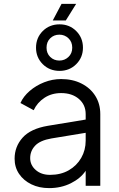

<svg xmlns="http://www.w3.org/2000/svg" viewBox="-20 -954 612 986"><path d="M232 12Q294 12 344 -13Q394 -38 420 -77V0H495V-368Q495 -421 469.5 -461.5Q444 -502 398.5 -525Q353 -548 294 -548Q249 -548 207 -531.5Q165 -515 132.5 -487Q100 -459 85 -425L153 -388Q171 -427 208 -451.5Q245 -476 294 -476Q350 -476 385 -446Q420 -416 420 -368V-340L226 -308Q137 -293 96 -247Q55 -201 55 -139Q55 -95 78 -61Q101 -27 141 -7.5Q181 12 232 12ZM135 -142Q135 -179 160.5 -206Q186 -233 244 -243L420 -272V-232Q420 -183 397 -143Q374 -103 333 -79.5Q292 -56 237 -56Q192 -56 163.5 -81Q135 -106 135 -142ZM251 -849H318L371 -934H296ZM286 -590Q337 -590 371.5 -624.5Q406 -659 406 -709Q406 -760 371.5 -794.5Q337 -829 286 -829Q234 -829 199.5 -794.5Q165 -760 165 -709Q165 -659 199.5 -624.5Q234 -590 286 -590ZM285 -643Q257 -643 238 -661.5Q219 -680 219 -709Q219 -739 238 -757.5Q257 -776 285 -776Q312 -776 331.5 -757.5Q351 -739 351 -709Q351 -680 331.5 -661.5Q312 -643 285 -643Z"/></svg>

Font: Plus Jakarta Sans
Style: Regular
Weight: 400
Designer: Gumpita Rahayu
Foundry: Tokotype
Version: Version 2.004; ttfautohint (v1.8.3)